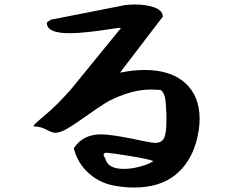

<svg xmlns="http://www.w3.org/2000/svg" viewBox="-20 -830 1040 856"><path d="M130 -268Q130 -272 139 -280.5Q148 -289 159.5 -298.5Q171 -308 173 -310Q233 -359 300 -436L511 -695Q525 -706 510 -706Q500 -705 459 -698.5Q418 -692 371.5 -687Q325 -682 290 -682Q189 -682 189 -727Q189 -730 191 -731.5Q193 -733 197.5 -736Q202 -739 206 -742L536 -807Q557 -810 581 -810Q631 -810 668 -797Q705 -784 706 -756L515 -506Q573 -518 625 -518Q741 -518 805.5 -460Q870 -402 870 -300Q870 -252 855 -198Q828 -102 759 -48Q690 6 578 6Q542 6 503 0Q430 -10 378 -55.5Q326 -101 309 -169Q349 -231 431 -231Q470 -231 562 -213Q653 -193 672 -193Q701 -193 711.5 -214.5Q722 -236 722 -294V-321Q721 -329 720.5 -344Q720 -359 719.5 -365Q719 -371 718 -381Q717 -391 715.5 -396Q714 -401 711.5 -408Q709 -415 705.5 -419.5Q702 -424 697 -429Q669 -431 656 -431Q598 -431 541 -411.5Q484 -392 449 -370Q414 -348 362 -311Q310 -274 286 -260Q249 -238 227 -238Q213 -238 186.5 -252Q160 -266 135 -266H134Q130 -266 130 -268ZM442 -140Q442 -135 450 -122Q461 -77 532 -77Q568 -77 607 -88Q646 -99 664 -112Q641 -121 562 -134Q483 -147 457 -149Q442 -149 442 -140Z"/></svg>

Font: NaniFont Regular
Style: Regular
Weight: 400
Designer: Nanigashitei
Version: Version 1.036